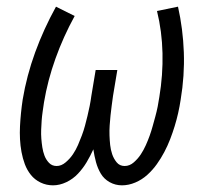

<svg xmlns="http://www.w3.org/2000/svg" viewBox="-20 -548 640 576"><path d="M346 8Q326 8 309 -1.5Q292 -11 282.5 -27Q273 -43 268 -61.5Q263 -80 260 -100Q251 -80 240 -61.5Q229 -43 214 -27Q199 -11 179 -1.5Q159 8 139 8Q119 8 101.5 -0.5Q84 -9 72.5 -23.5Q61 -38 54.5 -55.5Q48 -73 44.5 -92Q41 -111 40 -130.5Q39 -150 40 -169.5Q41 -189 43 -209Q45 -229 48 -249Q60 -321 85.5 -391Q111 -461 148 -528L204 -500Q170 -438 146.5 -372.5Q123 -307 112 -241Q110 -227 108 -213.5Q106 -200 105 -186.5Q104 -173 103.5 -159Q103 -145 104 -132Q105 -119 107 -106Q109 -93 113.5 -81Q118 -69 127 -59.5Q136 -50 150 -50Q164 -50 177 -61Q190 -72 199 -85.5Q208 -99 214 -113Q220 -127 225.5 -141.5Q231 -156 235 -171Q239 -186 242.5 -200.5Q246 -215 249 -230Q252 -245 254 -260L267 -338H332L319 -260Q317 -245 315 -230.5Q313 -216 311.5 -201Q310 -186 309 -171.5Q308 -157 308.5 -142Q309 -127 310.5 -113Q312 -99 316.5 -85.5Q321 -72 330 -61Q339 -50 354 -50Q369 -50 381.5 -61Q394 -72 402.5 -85Q411 -98 417.5 -112.5Q424 -127 429 -141Q434 -155 438 -169.5Q442 -184 446 -198.5Q450 -213 453 -228Q456 -243 458 -257Q469 -323 467.5 -388.5Q466 -454 451 -515L514 -528Q529 -461 531.5 -391Q534 -321 522 -249Q519 -229 514.5 -209Q510 -189 504 -169.5Q498 -150 490.5 -130.5Q483 -111 473 -92Q463 -73 450.5 -55.5Q438 -38 422 -23.5Q406 -9 386 -0.5Q366 8 346 8Z"/></svg>

Font: Iosevka SS04 Lt Ex Obl
Style: Regular
Weight: 300
Width: 7
Italic angle: -9°
Monospace: yes
Designer: Belleve Invis
Foundry: Belleve Invis
Version: Version 19.0.0; ttfautohint (v1.8.4)